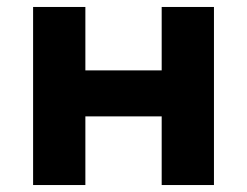

<svg xmlns="http://www.w3.org/2000/svg" viewBox="-20 -531 709 551"><path d="M75 0V-511H225V-329H444V-511H594V0H444V-197H225V0Z"/></svg>

Font: Overpass Black
Style: Regular
Weight: 900
Designer: Delve Withrington, Dave Bailey, Thomas Jockin
Foundry: Delve Fonts LLC
Version: Version 4.000; ttfautohint (v1.8.3)